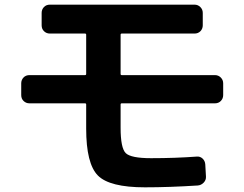

<svg xmlns="http://www.w3.org/2000/svg" viewBox="-20 -760 1040 817"><path d="M105.5 -320.3Q90.8 -320.3 80.6 -330.1Q70.3 -339.8 70.3 -355.5V-405.3Q70.3 -419.9 80.1 -430.2Q89.8 -440.4 105.5 -440.4H341.8Q346.7 -440.4 346.7 -445.3V-612.3Q346.7 -617.2 341.8 -617.2H192.4Q177.7 -617.2 167.5 -627Q157.2 -636.7 157.2 -652.3V-705.1Q157.2 -719.7 167 -730Q176.8 -740.2 192.4 -740.2H807.6Q822.3 -740.2 832.5 -730Q842.8 -719.7 842.8 -705.1V-652.3Q842.8 -637.7 833 -627.4Q823.2 -617.2 807.6 -617.2H498Q493.2 -617.2 493.2 -612.3V-445.3Q493.2 -440.4 498 -440.4H894.5Q909.2 -440.4 919.4 -430.2Q929.7 -419.9 929.7 -405.3V-355.5Q929.7 -340.8 919.9 -330.6Q910.2 -320.3 894.5 -320.3H498Q493.2 -320.3 493.2 -315.4V-216.8Q493.2 -129.9 515.1 -108.4Q537.1 -86.9 623 -86.9Q725.6 -86.9 818.4 -93.8Q832 -94.7 842.3 -85Q852.5 -75.2 853.5 -60.5L856.4 -8.8Q857.4 5.9 846.7 17.1Q835.9 28.3 821.3 29.3Q699.2 37.1 596.7 37.1Q446.3 37.1 396.5 -13.2Q346.7 -63.5 346.7 -212.9V-315.4Q346.7 -320.3 341.8 -320.3Z"/></svg>

Font: Rounded-L Mgen+ 1m bold
Style: Bold
Weight: 700
Designer: [Source Han Sans]
Ryoko NISHIZUKA  (kana & ideographs); Paul D. Hunt (Latin, Greek & Cyrillic); Wenlong ZHANG  (bopomofo
Version: Version 1.059.20150602